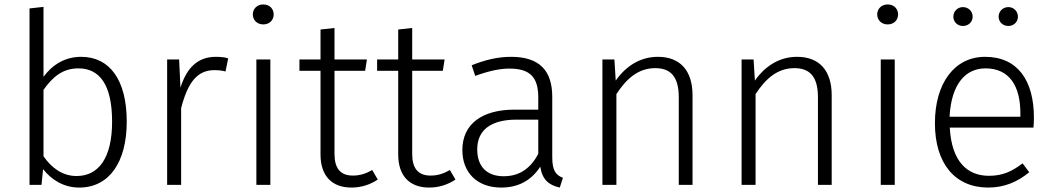

<svg xmlns="http://www.w3.org/2000/svg" viewBox="-20 -833 4741 865"><path d="M346 -577C272 -577 216 -541 176 -487V-802L113 -795V0H167L174 -71C211 -24 266 12 337 12C473 12 551 -104 551 -285C551 -473 474 -577 346 -577ZM325 -40C261 -40 212 -77 176 -129V-428C214 -482 259 -525 333 -525C429 -525 485 -451 485 -285C485 -121 424 -40 325 -40Z M952 -577C874 -577 822 -531 793 -438L787 -565H733V0H796V-346C826 -461 868 -517 946 -517C966 -517 981 -515 996 -511L1008 -570C994 -575 974 -577 952 -577Z M1166 -813C1138 -813 1119 -793 1119 -768C1119 -743 1138 -723 1166 -723C1195 -723 1213 -743 1213 -768C1213 -793 1195 -813 1166 -813ZM1198 -565H1135V0H1198Z M1657 -67C1629 -51 1602 -42 1570 -42C1513 -42 1487 -75 1487 -140V-514H1625L1633 -565H1487V-707L1424 -700V-565H1329V-514H1424V-137C1424 -39 1477 12 1563 12C1608 12 1647 -1 1682 -24Z M2007 -67C1979 -51 1952 -42 1920 -42C1863 -42 1837 -75 1837 -140V-514H1975L1983 -565H1837V-707L1774 -700V-565H1679V-514H1774V-137C1774 -39 1827 12 1913 12C1958 12 1997 -1 2032 -24Z M2468 -125V-397C2468 -513 2412 -577 2283 -577C2224 -577 2168 -564 2105 -539L2121 -491C2178 -512 2229 -524 2275 -524C2369 -524 2405 -484 2405 -394V-339H2297C2153 -339 2063 -275 2063 -157C2063 -56 2129 12 2238 12C2314 12 2373 -19 2414 -82C2423 -24 2452 1 2502 12L2516 -32C2485 -44 2468 -63 2468 -125ZM2249 -39C2174 -39 2130 -82 2130 -160C2130 -249 2194 -294 2307 -294H2405V-140C2371 -75 2321 -39 2249 -39Z M2944 -577C2863 -577 2799 -534 2754 -470L2748 -565H2694V0H2757V-409C2802 -478 2855 -526 2932 -526C3001 -526 3038 -488 3038 -395V0H3100V-404C3100 -513 3046 -577 2944 -577Z M3571 -577C3490 -577 3426 -534 3381 -470L3375 -565H3321V0H3384V-409C3429 -478 3482 -526 3559 -526C3628 -526 3665 -488 3665 -395V0H3727V-404C3727 -513 3673 -577 3571 -577Z M3979 -813C3951 -813 3932 -793 3932 -768C3932 -743 3951 -723 3979 -723C4008 -723 4026 -743 4026 -768C4026 -793 4008 -813 3979 -813ZM4011 -565H3948V0H4011Z M4318 -801C4294 -801 4275 -782 4275 -758C4275 -734 4294 -716 4318 -716C4343 -716 4362 -734 4362 -758C4362 -782 4343 -801 4318 -801ZM4523 -801C4498 -801 4479 -782 4479 -758C4479 -734 4498 -716 4523 -716C4547 -716 4566 -734 4566 -758C4566 -782 4547 -801 4523 -801ZM4638 -303C4638 -470 4565 -577 4418 -577C4280 -577 4192 -458 4192 -278C4192 -96 4283 12 4432 12C4506 12 4564 -14 4617 -57L4587 -97C4538 -60 4497 -41 4435 -41C4338 -41 4267 -105 4259 -258H4636C4637 -269 4638 -286 4638 -303ZM4577 -307H4258C4266 -459 4333 -525 4420 -525C4527 -525 4577 -446 4577 -323Z"/></svg>

Font: Glow Sans SC Normal
Style: Regular
Weight: 400
Designer: Ryoko NISHIZUKA (kana, bopomofo & ideographs); Paul D. Hunt (Latin, Greek & Cyrillic); Sandoll Communications, Soo-young
Version: Version 0.93